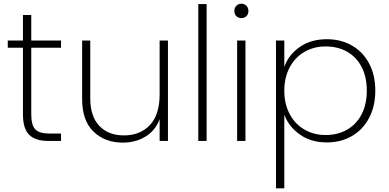

<svg xmlns="http://www.w3.org/2000/svg" viewBox="-20 -762 2103 1038"><path d="M149 -504V-145Q149 -85 171 -62.5Q193 -40 249 -40H310V0H242Q171 0 137.5 -33.5Q104 -67 104 -145V-504H22V-543H104V-681H149V-543H310V-504Z M888 -543V0H843V-118Q820 -56 766.5 -23.5Q713 9 644 9Q547 9 485.5 -50.5Q424 -110 424 -227V-543H468V-230Q468 -133 517 -81.5Q566 -30 650 -30Q738 -30 790.5 -86Q843 -142 843 -252V-543Z M1097 -740V0H1052V-740Z M1285 -664Q1269 -664 1258 -674.5Q1247 -685 1247 -703Q1247 -720 1258 -731Q1269 -742 1285 -742Q1301 -742 1312 -731Q1323 -720 1323 -703Q1323 -685 1312 -674.5Q1301 -664 1285 -664ZM1307 -543V0H1262V-543Z M1517 -400Q1540 -466 1600.5 -508Q1661 -550 1747 -550Q1823 -550 1882.5 -516Q1942 -482 1975.5 -419Q2009 -356 2009 -272Q2009 -188 1975.5 -124.5Q1942 -61 1882.5 -26.5Q1823 8 1747 8Q1662 8 1601.5 -34.5Q1541 -77 1517 -142V256H1472V-543H1517ZM1963 -272Q1963 -346 1935 -400Q1907 -454 1856.5 -482.5Q1806 -511 1740 -511Q1677 -511 1626 -481.5Q1575 -452 1546 -397.5Q1517 -343 1517 -272Q1517 -200 1546 -145.5Q1575 -91 1626 -61.5Q1677 -32 1740 -32Q1806 -32 1856.5 -61Q1907 -90 1935 -144Q1963 -198 1963 -272Z"/></svg>

Font: Fz Poppins ExtLt
Style: Regular
Weight: 200
Designer: Ninad Kale (Devanagari), Jonny Pinhorn (Latin)
Foundry: Indian Type Foundry
Version: Vit hóa bi Vntype.Com & FontZin.Com